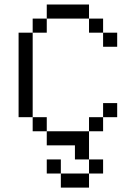

<svg xmlns="http://www.w3.org/2000/svg" viewBox="-20 -645 602 852"><path d="M62.5 -500V-125H125V-500ZM125 -62.5H187.5V-125H125ZM125 -500H187.5V-562.5H125ZM187.5 125H250V62.5H187.5ZM187.5 0H312.5V62.5H375V-62.5H187.5ZM187.5 -562.5H375V-625H187.5ZM250 187.5H375V125H250ZM375 125H437.5V62.5H375ZM375 -62.5H437.5V-125H375ZM375 -500H437.5V-562.5H375ZM437.5 -125H500V-187.5H437.5ZM437.5 -437.5H500V-500H437.5Z"/></svg>

Font: ChillMoonMono
Style: Regular
Weight: 400
Designer: Warren2060
Foundry: ChillType
Version: Version 1.000;Glyphs 3.1.1 (3135)